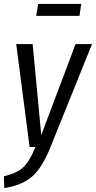

<svg xmlns="http://www.w3.org/2000/svg" viewBox="-35 -751 490 981"><path d="M371.1 -669.9H149.9L160.2 -731H379.9ZM435.1 -525.9 221.2 4.9Q180.2 106.4 128.9 151.1Q77.6 195.8 -13.2 210L-15.1 149.9Q51.8 133.8 84.2 103.3Q116.7 72.8 146 0H116.2L47.9 -525.9H131.8L175.8 -61L351.1 -525.9Z"/></svg>

Font: Fira Sans Compressed Book
Style: Italic
Weight: 350
Width: 3
Italic angle: -8°
Designer: Carrois Corporate & Edenspiekermann AG
Foundry: Carrois Corporate GbR & Edenspiekermann AG
Version: Version 4.203;PS 004.203;hotconv 1.0.88;makeotf.lib2.5.64775